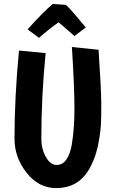

<svg xmlns="http://www.w3.org/2000/svg" viewBox="-20 -943 579 980"><path d="M191 -235Q191 -183 214 -142Q237 -101 268.5 -101Q300 -101 319 -129Q338 -157 346 -203Q360 -284 360 -390.5Q360 -497 347 -703L483 -689Q497 -483 497 -409Q497 -335 495 -305.5Q493 -276 487 -237Q481 -198 471 -164Q461 -130 444 -96Q427 -62 404 -38Q353 17 265.5 17Q178 17 116 -61Q54 -139 54 -235Q54 -446 77 -685L213 -672Q191 -453 191 -235ZM249 -923 317 -918Q348 -888 418 -803L360 -759Q308 -805 279 -829Q229 -794 179 -750L121 -793Q193 -874 249 -923Z"/></svg>

Font: Boogaloo
Style: Regular
Weight: 400
Designer: John Vargas Beltran
Foundry: John Vargas Beltran
Version: Version 1.002